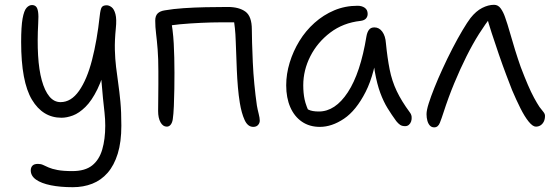

<svg xmlns="http://www.w3.org/2000/svg" viewBox="-20 -518 2304 799"><path d="M283 261Q231 261 191.5 253Q152 245 130 229.5Q108 214 108 191Q108 179 115 171.5Q122 164 138 164Q150 164 159.5 168.5Q169 173 182.5 179Q196 185 219.5 189.5Q243 194 281 194Q334 194 363.5 170.5Q393 147 405.5 104Q418 61 418 5Q418 -22 415 -49Q412 -76 408.5 -109.5Q405 -143 401.5 -189Q398 -235 397 -299L427 -271Q409 -195 385.5 -147Q362 -99 335.5 -73Q309 -47 283.5 -37.5Q258 -28 236 -28Q158 -28 113 -103Q68 -178 68 -343Q68 -408 74 -441Q80 -474 90.5 -485.5Q101 -497 113 -497Q123 -497 129.5 -491Q136 -485 138.5 -468.5Q141 -452 139 -421Q135 -348 138.5 -287.5Q142 -227 154 -183.5Q166 -140 185.5 -116.5Q205 -93 232 -93Q276 -93 309 -140Q342 -187 363 -268.5Q384 -350 395 -452Q398 -480 403.5 -488Q409 -496 424 -496Q434 -496 444.5 -488Q455 -480 460.5 -459Q466 -438 462 -400Q457 -349 458 -311Q459 -273 463 -239.5Q467 -206 472 -171.5Q477 -137 481 -95Q485 -53 485 5Q485 73 470 121.5Q455 170 428 201Q401 232 364 246.5Q327 261 283 261Z M1034 10Q1011 10 998 -18.5Q985 -47 978 -90Q973 -120 970 -155.5Q967 -191 965.5 -227Q964 -263 963 -294Q962 -325 961 -346Q960 -378 957.5 -400.5Q955 -423 952 -445L972 -425H894Q863 -425 818 -423Q773 -421 729 -417Q685 -413 657 -406L689 -449Q700 -394 703 -337Q706 -280 706 -215Q706 -186 705.5 -148.5Q705 -111 703.5 -76.5Q702 -42 699 -22Q697 -8 690.5 0.5Q684 9 674 9Q658 9 648 -9Q638 -27 638 -56Q638 -78 638.5 -107Q639 -136 639 -166.5Q639 -197 639 -222Q639 -275 636 -312.5Q633 -350 629.5 -378Q626 -406 626 -432Q626 -452 636 -462Q646 -472 666 -475Q700 -481 744 -484Q788 -487 836 -488Q884 -489 928 -489Q975 -489 1001.5 -469.5Q1028 -450 1028 -395Q1028 -376 1029 -340Q1030 -304 1032 -259Q1034 -214 1038.5 -167.5Q1043 -121 1049 -79Q1052 -62 1056.5 -44.5Q1061 -27 1061 -16Q1061 -6 1054 2Q1047 10 1034 10Z M1311 10Q1268 10 1236.5 -11.5Q1205 -33 1188 -72Q1171 -111 1171 -163Q1171 -210 1185.5 -257.5Q1200 -305 1226 -347.5Q1252 -390 1289 -423Q1326 -456 1371 -475Q1416 -494 1468 -494Q1486 -494 1498 -485.5Q1510 -477 1510 -460Q1510 -449 1503 -441Q1496 -433 1480 -431Q1408 -423 1354.5 -382.5Q1301 -342 1271.5 -284Q1242 -226 1242 -163Q1242 -131 1247.5 -104.5Q1253 -78 1273 -36L1227 -93Q1249 -69 1264 -61.5Q1279 -54 1307 -54Q1375 -54 1427.5 -134Q1480 -214 1505 -367Q1508 -384 1515.5 -394Q1523 -404 1538 -404Q1558 -404 1571 -386Q1584 -368 1586 -338Q1592 -277 1601.5 -229Q1611 -181 1631 -139Q1651 -97 1685 -51Q1692 -42 1693 -32Q1694 -22 1691 -13Q1688 -4 1681.5 1.5Q1675 7 1666 7Q1653 7 1645 1.5Q1637 -4 1629 -14Q1610 -40 1593 -67.5Q1576 -95 1562.5 -131.5Q1549 -168 1540 -219Q1531 -270 1529 -342L1555 -341Q1541 -213 1501.5 -135.5Q1462 -58 1411.5 -24Q1361 10 1311 10Z M1787 12Q1776 12 1769 4.5Q1762 -3 1758.5 -15.5Q1755 -28 1755 -43Q1755 -59 1764 -87.5Q1773 -116 1788 -153.5Q1803 -191 1821 -230Q1841 -274 1863 -316.5Q1885 -359 1905 -392.5Q1925 -426 1938 -443Q1961 -472 1986.5 -485Q2012 -498 2036 -498Q2053 -498 2064 -482.5Q2075 -467 2082 -446Q2092 -418 2102 -382.5Q2112 -347 2123.5 -310Q2135 -273 2147 -239Q2163 -197 2176.5 -165.5Q2190 -134 2202.5 -111Q2215 -88 2225 -73Q2235 -60 2241.5 -52Q2248 -44 2248 -36Q2248 -22 2243 -12Q2238 -2 2229.5 3.5Q2221 9 2210 9Q2197 9 2180 -12Q2163 -33 2145.5 -68Q2128 -103 2111 -143Q2102 -166 2087 -205.5Q2072 -245 2056 -291.5Q2040 -338 2026 -381Q2012 -424 2005 -452L2025 -450Q2000 -419 1973.5 -377Q1947 -335 1921 -283Q1895 -231 1870.5 -172Q1846 -113 1825 -48Q1818 -26 1810.5 -7Q1803 12 1787 12Z"/></svg>

Font: Shantell Sans Light
Style: Regular
Weight: 300
Designer: Stephen Nixon, Anya Danilova, Shantell Martin
Foundry: Arrow Type
Version: Version 1.011;[c5ecc13dd]